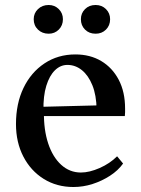

<svg xmlns="http://www.w3.org/2000/svg" viewBox="-20 -735 565 769"><path d="M274 14Q207 14 155 -18.5Q103 -51 73.5 -108Q44 -165 44 -238Q44 -320 74 -382.5Q104 -445 158 -481Q212 -517 282 -517Q341 -517 385.5 -490.5Q430 -464 455.5 -415.5Q481 -367 481 -300Q481 -293 481 -285.5Q481 -278 480 -270H139L156 -285Q155 -215 173 -160.5Q191 -106 225 -75Q259 -44 304 -44Q338 -44 379 -62Q420 -80 449 -109L473 -80Q453 -52 420.5 -31Q388 -10 350.5 2Q313 14 274 14ZM154 -292 137 -307 375 -313 367 -297Q366 -354 350 -393.5Q334 -433 308 -454Q282 -475 250 -475Q222 -475 200 -453.5Q178 -432 165.5 -391.5Q153 -351 154 -292ZM363 -600Q337 -600 320.5 -616.5Q304 -633 304 -658Q304 -682 320.5 -698.5Q337 -715 363 -715Q388 -715 404.5 -698.5Q421 -682 421 -658Q421 -633 404.5 -616.5Q388 -600 363 -600ZM175 -600Q149 -600 132 -616.5Q115 -633 115 -658Q115 -682 132 -698.5Q149 -715 175 -715Q199 -715 215.5 -698.5Q232 -682 232 -658Q232 -633 215.5 -616.5Q199 -600 175 -600Z"/></svg>

Font: Wittgenstein Medium
Style: Regular
Weight: 500
Designer: Jörg Drees
Foundry: Jörg Drees
Version: Version 1.500